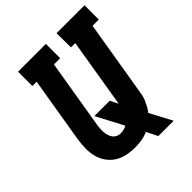

<svg xmlns="http://www.w3.org/2000/svg" viewBox="-217 -864 1044 1044"><g transform="rotate(-45 305.0 -341.5)"><path d="M391 52 359 -12Q334 -1 308.5 3Q283 7 258 7Q226 7 195 0.5Q164 -6 138.5 -22.5Q113 -39 95.5 -64Q78 -89 70.5 -119Q63 -149 63.5 -181.5Q64 -214 69 -246L132 -625H99V-735H313V-625H265L199 -228Q197 -214 196 -200.5Q195 -187 196 -173.5Q197 -160 201 -147Q205 -134 212.5 -124Q220 -114 232 -108.5Q244 -103 258 -103Q270 -103 281.5 -106Q293 -109 304 -115L222 -271H340L363 -225L429 -625H396L395 -735H610V-625H562L491 -198Q489 -182 485.5 -166Q482 -150 475 -134.5Q468 -119 460 -104Q452 -89 441 -76L509 52Z"/></g></svg>

Font: Iosevka HT Extrabold Extended
Style: Italic
Weight: 800
Width: 7
Italic angle: -9°
Monospace: yes
Designer: Belleve Invis
Foundry: Belleve Invis
Version: Version 32.3.0; ttfautohint (v1.8.4)